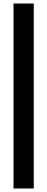

<svg xmlns="http://www.w3.org/2000/svg" viewBox="-20 -826 269 1092"><path d="M57 246V-806H172V246Z"/></svg>

Font: Space Grotesk Frontify SemiBold
Style: Regular
Weight: 600
Designer: Florian Karsten
Version: Version 2.000